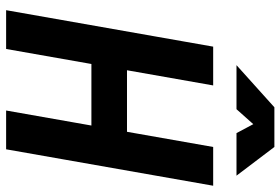

<svg xmlns="http://www.w3.org/2000/svg" viewBox="-168 -770 938 643"><g transform="rotate(90 301.5 -449.0)"><path d="M350.6 0 472.7 -693.4H602.5L480.5 0ZM14.6 0 136.7 -693.4H266.6L144.5 0ZM103.5 -285.6 119.6 -404.8H515.6L499.5 -285.6ZM198.7 -771.5 339.8 -898.4H472.7L568.8 -771.5H426.3L390.1 -839.4H406.7L346.2 -771.5Z"/></g></svg>

Font: Cascadia Mono NF
Style: Italic
Weight: 400
Italic angle: -10°
Monospace: yes
Designer: Aaron Bell
Foundry: Saja Typeworks
Version: Version 2404.023